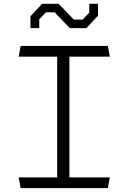

<svg xmlns="http://www.w3.org/2000/svg" viewBox="-20 -966 660 986"><path d="M273.5 -730H336.5V0H273.5ZM76 -55H544L534 0H86ZM86 -730H534L544 -675H76ZM359 -865.5H404.5L438.5 -901V-946.5H483.5V-885.5L423.5 -821.5H338.5L261 -902.5H215.5L181.5 -867V-821.5H136.5V-882.5L196.5 -946.5H281.5Z"/></svg>

Font: Monaspace Krypton Var
Style: Regular
Weight: 400
Designer: Riley Cran and the Lettermatic Team
Version: Version 1.101 (Monaspace Krypton Var)